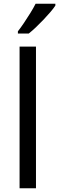

<svg xmlns="http://www.w3.org/2000/svg" viewBox="-20 -1010 317 1030"><path d="M173 0H85V-760H173ZM277 -980Q268 -966 251 -946Q234 -926 213.5 -904.5Q193 -883 172.5 -863.5Q152 -844 134 -830H76V-842Q91 -861 108.5 -887Q126 -913 143 -940.5Q160 -968 171 -990H277Z"/></svg>

Font: Noto Sans Vithkuqi
Style: Regular
Weight: 400
Version: Version 1.001